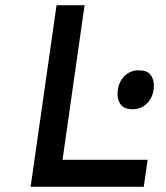

<svg xmlns="http://www.w3.org/2000/svg" viewBox="-20 -720 639 740"><path d="M98 0 198 -700H306L221 -104H549L534 0ZM492 -299Q459 -299 446 -316Q433 -333 433 -357Q433 -365 434 -374Q439 -407 461 -428Q483 -449 514 -449Q547 -449 560 -432Q573 -415 573 -391Q573 -383 572 -374Q567 -341 545 -320Q523 -299 492 -299Z"/></svg>

Font: Lexend
Style: Italic
Weight: 400
Italic angle: -8.13011°
Designer: Bonnie Shaver-Troup, Thomas Jockin
Foundry: Lexend
Version: Version 1.007